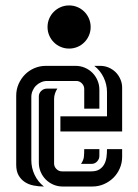

<svg xmlns="http://www.w3.org/2000/svg" viewBox="-20 -680 504 700"><path d="M287.1 -283.7V-355.5Q287.1 -367.2 278.6 -376Q270 -384.8 258.3 -384.8H151.9Q140.1 -384.8 129.6 -380.1Q119.1 -375.5 111.3 -367.7Q103.5 -359.9 98.9 -349.1Q94.2 -338.4 94.2 -326.7V-95.7Q94.2 -67.9 106.2 -42.5Q118.2 -17.1 140.1 0Q120.6 0 102.3 -3.7Q84 -7.3 70.1 -16.6Q56.2 -25.9 47.6 -41Q39.1 -56.2 39.1 -79.6V-331.1Q39.1 -353.5 47.6 -373.3Q56.2 -393.1 70.8 -408Q85.4 -422.9 105.2 -431.4Q125 -439.9 147.5 -439.9H255.4Q273.4 -439.9 289.3 -433.1Q305.2 -426.3 316.9 -414.6Q328.6 -402.8 335.4 -387Q342.3 -371.1 342.3 -353V-283.7ZM177.2 -84Q177.2 -72.3 185.8 -63.7Q194.3 -55.2 206.1 -55.2H312Q331.1 -55.2 342.3 -62.3Q353.5 -69.3 359.9 -80.8Q366.2 -92.3 368.2 -106.7Q370.1 -121.1 370.1 -136.2H425.3V-108.4Q425.3 -85.9 416.7 -66.2Q408.2 -46.4 393.3 -31.7Q378.4 -17.1 358.6 -8.5Q338.9 0 316.4 0H208.5Q190.4 0 174.6 -6.8Q158.7 -13.7 147 -25.4Q135.3 -37.1 128.4 -53Q121.6 -68.8 121.6 -86.9V-328.1Q121.6 -340.3 130.4 -348.6Q139.2 -356.9 150.9 -356.9H189Q183.6 -348.6 180.4 -338.9Q177.2 -329.1 177.2 -319.3ZM200.2 -255.9H370.1V-344.2Q370.1 -372.1 357.9 -397.5Q345.7 -422.9 323.7 -439.9H345.7Q361.8 -439.9 376.5 -433.6Q391.1 -427.2 401.9 -416.5Q412.6 -405.8 418.9 -391.1Q425.3 -376.5 425.3 -360.4V-200.7H200.2ZM231.9 -660.2Q248 -660.2 262.5 -654.1Q276.9 -647.9 287.6 -637.2Q298.3 -626.5 304.4 -612.1Q310.5 -597.7 310.5 -581.5Q310.5 -565.4 304.4 -551Q298.3 -536.6 287.6 -525.9Q276.9 -515.1 262.5 -509Q248 -502.9 231.9 -502.9Q215.8 -502.9 201.4 -509Q187 -515.1 176.3 -525.9Q165.5 -536.6 159.4 -551Q153.3 -565.4 153.3 -581.5Q153.3 -597.7 159.4 -612.1Q165.5 -626.5 176.3 -637.2Q187 -647.9 201.4 -654.1Q215.8 -660.2 231.9 -660.2ZM275.4 -82.5Q284.7 -96.2 285.9 -108.4Q287.1 -120.6 287.1 -136.2H342.3V-111.8Q342.3 -100.1 334 -91.3Q325.7 -82.5 313.5 -82.5Z"/></svg>

Font: Isar CAT
Style: Regular
Weight: 400
Designer: Digitized by Peter Wiegel
Foundry: CAT-Fonts, Peter Wiegel
Version: Version 1.000; ttfautohint (v1.3)